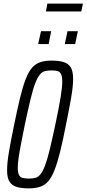

<svg xmlns="http://www.w3.org/2000/svg" viewBox="-20 -1030 477 1058"><path d="M139 8Q97 8 70.5 -0.5Q44 -9 31.5 -30.5Q19 -52 19 -91Q19 -132 29.5 -194Q40 -256 58 -343Q76 -431 91 -492.5Q106 -554 121.5 -594Q137 -634 156 -656Q175 -678 201 -687Q227 -696 263 -696Q306 -696 332 -687.5Q358 -679 370.5 -657.5Q383 -636 383 -596Q383 -556 372.5 -494.5Q362 -433 344 -345Q327 -257 312 -196.5Q297 -136 281.5 -95.5Q266 -55 247 -32.5Q228 -10 201.5 -1Q175 8 139 8ZM139 -46Q160 -46 175 -50Q190 -54 202.5 -69Q215 -84 227.5 -116Q240 -148 253.5 -203.5Q267 -259 285 -344Q305 -438 314 -494Q323 -550 323 -580Q323 -608 316.5 -621.5Q310 -635 297 -638.5Q284 -642 265 -642Q243 -642 227.5 -638Q212 -634 199.5 -619Q187 -604 174.5 -572Q162 -540 148.5 -484.5Q135 -429 117 -344Q104 -281 95.5 -236Q87 -191 82.5 -159.5Q78 -128 78 -107Q78 -79 84.5 -66Q91 -53 105 -49.5Q119 -46 139 -46ZM337 -787 352 -858H409L394 -787ZM190 -787 206 -858H262L248 -787ZM233 -967 241 -1010H437L428 -967Z"/></svg>

Font: Saira UltraCondensed
Style: Italic
Weight: 400
Width: 1
Italic angle: -12°
Designer: Hector Gatti with collaboration of the Omnibus-Type team
Foundry: Omnibus-Type
Version: Version 1.101